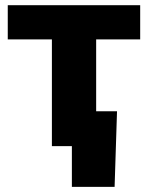

<svg xmlns="http://www.w3.org/2000/svg" viewBox="-20 -561 568 737"><path d="M179.2 0V-409.7H9.8V-541H518.1V-409.7H349.1V0ZM255.9 156.2V0H211.4V-133.8H429.2L419.9 156.2Z"/></svg>

Font: Inter 17pt ExtraBold
Style: Regular
Weight: 800
Version: Version 4.001;git-66647c0bb